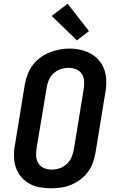

<svg xmlns="http://www.w3.org/2000/svg" viewBox="-20 -1008 640 1036"><path d="M255 8Q224 8 193.5 2.5Q163 -3 137.5 -17.5Q112 -32 93 -55Q74 -78 65 -106Q56 -134 55.5 -165.5Q55 -197 61 -228L114 -553Q119 -580 129 -606.5Q139 -633 156 -656Q173 -679 196.5 -696.5Q220 -714 246.5 -724.5Q273 -735 300 -740.5Q327 -746 355 -746Q386 -746 416 -739Q446 -732 471.5 -717.5Q497 -703 516 -680Q535 -657 544 -629Q553 -601 553.5 -569.5Q554 -538 548 -507L495 -182Q490 -155 480.5 -128.5Q471 -102 453.5 -79Q436 -56 412.5 -38.5Q389 -21 363 -10.5Q337 0 309.5 4Q282 8 255 8ZM257 -93Q279 -93 300 -99.5Q321 -106 338 -121Q355 -136 364.5 -156.5Q374 -177 378 -199L431 -523Q435 -545 434 -567.5Q433 -590 422.5 -607.5Q412 -625 392 -633.5Q372 -642 350 -642Q329 -642 308 -635Q287 -628 270 -613Q253 -598 244 -577.5Q235 -557 232 -536L178 -212Q174 -190 175 -168Q176 -146 186.5 -128Q197 -110 216 -101.5Q235 -93 257 -93ZM395 -790 259 -922 345 -988 460 -840Z"/></svg>

Font: Iosevka Curly Slab Extended
Style: Bold Italic
Weight: 700
Width: 7
Italic angle: -9°
Monospace: yes
Designer: Belleve Invis
Foundry: Belleve Invis
Version: Version 11.0.0; ttfautohint (v1.8.3)